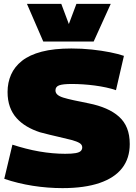

<svg xmlns="http://www.w3.org/2000/svg" viewBox="-20 -960 699 990"><path d="M619 -672 578 -495Q555 -503 527 -509Q499 -515 469 -519Q439 -523 408.5 -525Q378 -527 350 -527Q304 -527 285 -520Q266 -513 266 -494Q266 -481 276 -472Q286 -463 307 -456.5Q328 -450 360.5 -443Q393 -436 438 -427Q488 -417 527 -400Q566 -383 593.5 -358.5Q621 -334 635 -299Q649 -264 649 -217Q649 -144 610 -93.5Q571 -43 493.5 -16.5Q416 10 302 10Q265 10 226 7Q187 4 149 -2Q111 -8 74 -17Q37 -26 2 -38L44 -214Q78 -203 113 -194Q148 -185 182.5 -179Q217 -173 251 -170Q285 -167 316 -167Q351 -167 370 -170.5Q389 -174 396.5 -181.5Q404 -189 404 -200Q404 -214 390 -222.5Q376 -231 348 -238.5Q320 -246 279.5 -255Q239 -264 186 -278Q149 -290 118.5 -308Q88 -326 65.5 -351Q43 -376 31 -409.5Q19 -443 19 -486Q19 -534 37 -575Q55 -616 93.5 -646.5Q132 -677 195 -693.5Q258 -710 348 -710Q403 -710 454 -704.5Q505 -699 547.5 -690.5Q590 -682 619 -672ZM551 -940 463 -746H203L119 -940H296L335 -836L374 -940Z"/></svg>

Font: Georama Black
Style: Regular
Weight: 900
Designer: Jean-Baptiste Levee
Foundry: Production Type
Version: Version 1.001